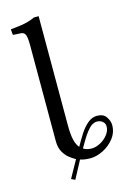

<svg xmlns="http://www.w3.org/2000/svg" viewBox="-128 -802 659 977"><g transform="rotate(-15 201.5 -313.5)"><path d="M396.5 -108.4Q396.5 -69.8 372.6 -39.1Q348.6 -8.3 313.7 9Q278.8 26.4 247.1 26.4Q215.3 26.4 192.9 19L143.1 112.3L123 103L173.8 11.7Q158.7 3.9 140.9 -10.3Q123 -24.4 110.6 -47.1Q98.1 -69.8 98.1 -104V-607.4Q98.1 -653.3 90.6 -666.5Q83 -679.7 66.9 -679.7L32.7 -681.6Q26.4 -681.6 26.4 -687L24.4 -712.4Q41.5 -713.4 80.1 -718.8Q118.7 -724.1 153.8 -740.2H178.2V-167.5Q178.2 -114.3 185.5 -86.4Q192.9 -58.6 205.6 -44.4Q222.7 -75.2 241.7 -105Q260.7 -134.8 283.7 -154.3Q306.6 -173.8 333 -173.8Q367.2 -173.8 381.8 -151.6Q396.5 -129.4 396.5 -108.4ZM367.2 -109.4Q367.2 -125.5 355 -135.5Q342.8 -145.5 324.7 -145.5Q313.5 -145.5 300.8 -138.4Q288.1 -131.3 269.5 -107.7Q251 -84 221.7 -31.7Q239.7 -20 266.1 -20Q287.1 -20 310.5 -32.2Q334 -44.4 350.6 -65.2Q367.2 -85.9 367.2 -109.4Z"/></g></svg>

Font: Kurinto Seri
Style: Regular
Weight: 400
Designer: Kurinto was developed by Clint Goss from a range of fonts that are compatible with the SIL Open Font License Version 1.1
Foundry: Clinton F. Goss
Version: Version 2.196; July 25, 2020